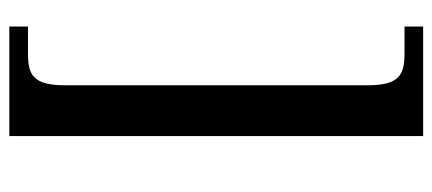

<svg xmlns="http://www.w3.org/2000/svg" viewBox="-278 -522 928 412"><g transform="rotate(-90 186.0 -316.0)"><path d="M100 128H335V88H278C231 88 209 77 209 8V-640C209 -709 231 -720 278 -720H335V-760H100Z"/></g></svg>

Font: Noto Serif Gurmukhi Medium
Style: Regular
Weight: 500
Designer: Vaibhav Singh and the Monotype Design Team
Foundry: Monotype Imaging Inc.
Version: Version 2.004